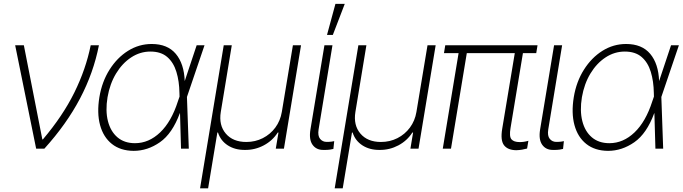

<svg xmlns="http://www.w3.org/2000/svg" viewBox="-20 -785 3605 1014"><path d="M170.9 0 60.1 -545.9H106L203.6 -48.8H206.5Q312 -173.3 372.8 -296.6Q433.6 -419.9 459 -545.9H502.4Q474.1 -400.9 402.8 -265.1Q331.5 -129.4 214.4 0Z M686 11.7Q616.2 11.2 571 -24.7Q525.9 -60.5 508.5 -124.3Q491.2 -188 504.9 -272Q518.6 -354 558.6 -417.2Q598.6 -480.5 656.2 -516.6Q713.9 -552.7 781.2 -552.7Q864.7 -552.7 908.4 -500.7Q952.1 -448.7 955.6 -356.9L1018.6 -545.9H1060.1L967.3 -272.9L977.1 0H936L930.7 -187H929.7Q890.1 -79.6 824.7 -33.9Q759.3 11.7 686 11.7ZM928.2 -274.9 927.7 -293.5Q926.8 -356 911.6 -405.5Q896.5 -455.1 863.3 -483.9Q830.1 -512.7 774.4 -512.7Q719.7 -512.7 672.6 -481.7Q625.5 -450.7 592.8 -396.5Q560.1 -342.3 547.9 -271.5Q536.1 -200.2 550 -145.5Q564 -90.8 600.3 -59.8Q636.7 -28.8 692.9 -28.8Q766.1 -28.8 825.7 -85.7Q885.3 -142.6 919.4 -249.5Z M1036.6 209.5 1161.6 -545.9H1204.1L1146 -193.4Q1134.8 -124 1172.4 -79.6Q1210 -35.2 1280.8 -35.2Q1328.1 -35.2 1367.9 -55.4Q1407.7 -75.7 1434.1 -111.3Q1460.4 -147 1468.3 -193.4L1526.9 -545.9H1569.8L1479.5 0H1436.5L1450.7 -85H1446.8Q1419.4 -42 1373 -17.3Q1326.7 7.3 1273.9 6.8Q1221.2 7.3 1183.1 -17.3Q1145 -42 1131.3 -85H1127.9L1079.1 209.5Z M1693.4 -545.9H1735.8L1662.6 -101.6Q1657.2 -67.9 1670.4 -51.8Q1683.6 -35.6 1705.1 -35.6Q1720.2 -35.6 1731.2 -37.1Q1742.2 -38.6 1745.1 -39.6L1740.7 1.5Q1736.3 2.9 1722.7 5.1Q1709 7.3 1688 6.8Q1650.4 7.3 1630.6 -20.5Q1610.8 -48.3 1619.6 -101.6ZM1707 -600.6 1751.5 -764.6H1800.8L1737.8 -600.6Z M1747.6 209.5 1872.6 -545.9H1915L1856.9 -193.4Q1845.7 -124 1883.3 -79.6Q1920.9 -35.2 1991.7 -35.2Q2039.1 -35.2 2078.9 -55.4Q2118.7 -75.7 2145 -111.3Q2171.4 -147 2179.2 -193.4L2237.8 -545.9H2280.8L2190.4 0H2147.5L2161.6 -85H2157.7Q2130.4 -42 2084 -17.3Q2037.6 7.3 1984.9 6.8Q1932.1 7.3 1894 -17.3Q1856 -42 1842.3 -85H1838.9L1790 209.5Z M2818.8 -545.9 2812 -504.4H2741.7L2676.3 -109.4Q2668.5 -64 2681.2 -49.3Q2693.8 -34.7 2724.1 -34.7Q2745.6 -34.2 2770.5 -41.5L2763.7 -0.5Q2750.5 2.9 2736.8 5.4Q2723.1 7.8 2706.5 8.3Q2661.6 7.8 2641.8 -18.1Q2622.1 -43.9 2632.3 -105L2698.7 -504.4H2445.3L2361.8 0H2318.4L2401.9 -504.4H2324.7L2331.5 -545.9Z M2906.2 -545.9H2948.7L2875.5 -101.6Q2870.1 -67.9 2883.3 -51.8Q2896.5 -35.6 2918 -35.6Q2933.1 -35.6 2944.1 -37.1Q2955.1 -38.6 2958 -39.6L2953.6 1.5Q2949.2 2.9 2935.5 5.1Q2921.9 7.3 2900.9 6.8Q2863.3 7.3 2843.5 -20.5Q2823.7 -48.3 2832.5 -101.6Z M3191.4 11.7Q3121.6 11.2 3076.4 -24.7Q3031.2 -60.5 3013.9 -124.3Q2996.6 -188 3010.3 -272Q3023.9 -354 3064 -417.2Q3104 -480.5 3161.6 -516.6Q3219.2 -552.7 3286.6 -552.7Q3370.1 -552.7 3413.8 -500.7Q3457.5 -448.7 3460.9 -356.9L3523.9 -545.9H3565.4L3472.7 -272.9L3482.4 0H3441.4L3436 -187H3435.1Q3395.5 -79.6 3330.1 -33.9Q3264.6 11.7 3191.4 11.7ZM3433.6 -274.9 3433.1 -293.5Q3432.1 -356 3417 -405.5Q3401.9 -455.1 3368.7 -483.9Q3335.4 -512.7 3279.8 -512.7Q3225.1 -512.7 3178 -481.7Q3130.9 -450.7 3098.1 -396.5Q3065.4 -342.3 3053.2 -271.5Q3041.5 -200.2 3055.4 -145.5Q3069.3 -90.8 3105.7 -59.8Q3142.1 -28.8 3198.2 -28.8Q3271.5 -28.8 3331.1 -85.7Q3390.6 -142.6 3424.8 -249.5Z"/></svg>

Font: Inter Display Extra Light
Style: Italic
Weight: 200
Italic angle: -9.39999°
Designer: Rasmus Andersson
Foundry: rsms
Version: Version 4.000;git-4fc901f